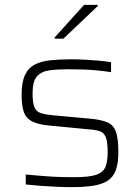

<svg xmlns="http://www.w3.org/2000/svg" viewBox="-20 -762 576 790"><path d="M275 8Q247 8 212.5 6.5Q178 5 145 2.5Q112 0 86 -3V-44Q123 -41 149 -38.5Q175 -36 196 -35Q217 -34 237.5 -33.5Q258 -33 286 -33Q346 -33 375 -42.5Q404 -52 413.5 -74.5Q423 -97 423 -135Q423 -178 415.5 -197Q408 -216 391 -222Q374 -228 343 -230L187 -245Q139 -249 113 -262Q87 -275 78 -301.5Q69 -328 69 -372Q69 -423 82.5 -452.5Q96 -482 122.5 -496Q149 -510 187.5 -514Q226 -518 275 -518Q300 -518 328.5 -516.5Q357 -515 385.5 -512.5Q414 -510 437 -506V-465Q405 -470 377.5 -472.5Q350 -475 322.5 -476Q295 -477 260 -477Q216 -477 183 -472.5Q150 -468 132 -447.5Q114 -427 114 -378Q114 -341 121 -322.5Q128 -304 145.5 -297.5Q163 -291 195 -288L348 -274Q395 -270 421 -259Q447 -248 457 -220Q467 -192 467 -135Q467 -89 456 -60.5Q445 -32 421.5 -17.5Q398 -3 361.5 2.5Q325 8 275 8ZM205 -603V-608L326 -742H382V-737L241 -603Z"/></svg>

Font: Saira SemiExpanded ExtraLight
Style: Regular
Weight: 250
Width: 6
Designer: Hector Gatti with collaboration of the Omnibus-Type team
Foundry: Omnibus-Type
Version: Version 1.101